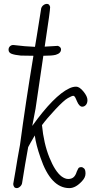

<svg xmlns="http://www.w3.org/2000/svg" viewBox="-20 -958 498 988"><path d="M196 -314Q205 -220 234 -148Q263 -76 297 -50Q315 -37 331 -37Q348 -37 358.5 -46Q369 -55 375 -75Q383 -95 388 -96Q391 -98 399 -98Q405 -98 413 -91Q420 -84 420 -65Q420 -45 403 -27Q370 10 337 10Q241 10 188 -148Q165 -214 159 -261Q156 -257 137 -223L125 -201Q109 -114 94 -18Q93 -7 84 1.5Q75 10 66 10Q50 10 48 -11L59 -74Q69 -138 83 -213Q112 -430 152 -671L87 -672Q56 -675 40 -681Q24 -687 24 -702Q24 -714 32.5 -721Q41 -728 53 -726Q108 -719 160 -717L169 -771Q191 -906 192 -915Q195 -925 203.5 -931.5Q212 -938 222 -938Q234 -938 238 -922Q238 -912 232 -868Q226 -824 210 -718L278 -722Q294 -716 294 -704Q294 -684 267 -676Q249 -671 203 -671L163 -399L146 -310Q258 -466 336 -503Q354 -512 372 -512Q389 -512 409.5 -487Q430 -462 430 -443Q430 -427 422 -418Q414 -409 403 -409Q388 -409 376 -437Q375 -439 371.5 -447.5Q368 -456 364.5 -460.5Q361 -465 357 -465Q350 -465 329 -453Q309 -442 264.5 -394.5Q220 -347 196 -314Z"/></svg>

Font: Bad Script
Style: Regular
Weight: 400
Italic angle: -10°
Designer: Roman Shchyukin (Gaslight Type Foundry), Cyreal (Charset Expansion)
Foundry: Gaslight
Version: Version 2.000